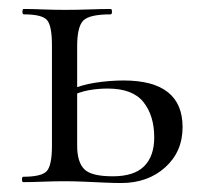

<svg xmlns="http://www.w3.org/2000/svg" viewBox="-20 -406 450 428"><path d="M152 -303V-81Q152 -45.4 167.5 -29.2Q183 -13 231.4 -13Q278.8 -13 301.3 -35.4Q323.8 -57.8 323.8 -99.8Q323.8 -148.2 299.8 -178.4Q275.8 -208.6 220.2 -208.6Q198.4 -208.6 177.9 -204.9Q157.4 -201.2 134.4 -190.2L128.4 -202.8Q160.4 -216.8 192.8 -221.7Q225.2 -226.6 255.4 -226.6Q387 -226.6 387 -122.6Q387 -67.8 348.2 -32.9Q309.4 2 250 2Q234.4 2 212.4 1Q190.4 0 167.3 -1Q144.2 -2 125.4 -2Q99.8 -2 75.7 -1Q51.6 0 32 0Q29 0 29 -6Q29 -12 32 -12Q73.4 -12 84.6 -25Q95.8 -38 95.8 -81V-305Q95.8 -349 84.6 -361.5Q73.4 -374 33 -374Q30 -374 30 -380Q30 -386 33 -386Q51.6 -386 75.7 -385Q99.8 -384 125.4 -384Q153 -384 179.6 -385Q206.2 -386 226.8 -386Q229.6 -386 229.6 -380Q229.6 -374 226.8 -374Q179 -374 165.5 -360Q152 -346 152 -303Z"/></svg>

Font: Cormorant Light
Style: Regular
Weight: 300
Designer: Christian Thalmann (Catharsis Fonts)
Foundry: Catharsis Fonts
Version: Version 4.000